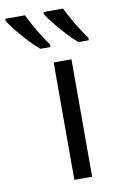

<svg xmlns="http://www.w3.org/2000/svg" viewBox="-182 -814 527 862"><g transform="rotate(-10 81.5 -383.0)"><path d="M166.5 0H85.4V-535.2H166.5ZM168.9 -766.1Q179.7 -743.7 195.1 -716.3Q210.4 -689 227.1 -662.8Q243.7 -636.7 257.8 -617.7V-606H210.9Q189 -624.5 162.4 -653.1Q135.7 -681.6 113.3 -710Q90.8 -738.3 79.6 -756.3V-766.1ZM-4.9 -766.1Q5.9 -743.7 21 -716.3Q36.1 -689 52.7 -662.8Q69.3 -636.7 83.5 -617.7V-606H37.1Q14.6 -624.5 -12 -653.1Q-38.6 -681.6 -61 -710Q-83.5 -738.3 -94.7 -756.3V-766.1Z"/></g></svg>

Font: Open Sans
Style: Regular
Weight: 400
Designer: Monotype Design Team
Foundry: Monotype Imaging Inc.
Version: Version 3.000; ttfautohint (v1.8.4)